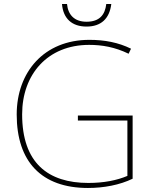

<svg xmlns="http://www.w3.org/2000/svg" viewBox="-20 -924 760 954"><path d="M533 -904H508C502 -851 475 -816 410 -816C349 -816 318 -851 313 -904H288C294 -831 338 -792 410 -792C482 -792 524 -831 533 -904ZM367 -350V-325H613V-50C561 -28 496 -15 419 -15C219 -15 90 -114 90 -356C90 -554 216 -701 423 -701C487 -701 551 -690 619 -657L631 -682C568 -713 500 -726 424 -726C199 -726 63 -566 63 -355C63 -121 186 10 417 10C496 10 575 -5 639 -36V-350Z"/></svg>

Font: Noto Sans Arabic Thin
Style: Regular
Weight: 100
Designer: Monotype Design Team, Nadine Chahine, Nizar Qandah and Khaled Hosny
Foundry: Monotype Imaging Inc.
Version: Version 2.012